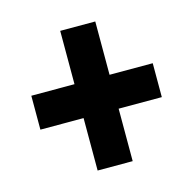

<svg xmlns="http://www.w3.org/2000/svg" viewBox="-79 -674 642 640"><g transform="rotate(-15 242.5 -354.0)"><path d="M303 -411H452V-294H303V-113H182V-294H33V-411H182V-595H303Z"/></g></svg>

Font: Noto Sans Lao ExtraCondensed ExtraBold
Style: Regular
Weight: 800
Width: 2
Designer: Monotype Design Team
Foundry: Monotype Imaging Inc.
Version: Version 2.003; ttfautohint (v1.8.4.7-5d5b)